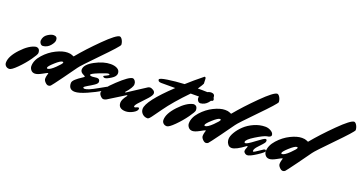

<svg xmlns="http://www.w3.org/2000/svg" viewBox="-41 -1318 3755 1999"><g transform="rotate(20 1837.0 -318.0)"><path d="M295 -233Q295 -286 250 -286Q178 -273 94.5 -184Q11 -95 11 -25Q11 -3 26 11.5Q41 26 65 26Q89 26 147 -32Q205 -90 250 -153Q295 -216 295 -233ZM313 -318Q296 -318 286 -330Q276 -342 274 -354L273 -365Q278 -413 316 -438Q354 -463 382 -463Q423 -463 423 -422Q423 -396 392 -359.5Q361 -323 313 -318Z M464 -68Q464 -72 459.5 -72Q455 -72 407.5 -45.5Q360 -19 332 -19Q304 -19 288 -39Q272 -59 272 -81Q272 -146 328.5 -209Q385 -272 456 -307Q527 -342 580 -342Q613 -342 630 -334Q647 -326 649 -326H651Q653 -326 653 -327Q742 -435 868.5 -560.5Q995 -686 1033 -686Q1049 -684 1062.5 -660Q1076 -636 1077 -608Q1071 -586 910 -421.5Q749 -257 729.5 -228Q710 -199 626 -84Q542 31 532 40.5Q522 50 506 50Q490 50 471 30.5Q452 11 452 -8Q452 -27 458 -48ZM562 -235Q540 -235 485.5 -186Q431 -137 431 -121Q431 -112 439 -112Q466 -112 519 -163.5Q572 -215 572 -228Q572 -235 562 -235Z M907 -194 956 -199Q990 -199 990 -165Q990 -147 957 -125Q924 -103 890.5 -84.5Q857 -66 857 -56Q857 -49 873 -47Q908 -47 1006 -103Q1104 -159 1111 -159Q1125 -159 1125 -145Q1124 -135 1061.5 -95.5Q999 -56 915.5 -19.5Q832 17 788 17Q719 17 719 -56Q719 -77 747.5 -102Q776 -127 804.5 -145Q833 -163 833 -167.5Q833 -172 819 -178Q777 -196 777 -226Q777 -282 870.5 -332.5Q964 -383 1044 -383Q1088 -383 1117 -366.5Q1146 -350 1146 -316.5Q1146 -283 1099.5 -254Q1053 -225 1033 -225Q1025 -225 1018.5 -229Q1012 -233 1012 -238Q1012 -243 1039.5 -254.5Q1067 -266 1067 -276Q1067 -281 1052.5 -281Q1038 -281 958 -249.5Q878 -218 878 -205Q878 -194 907 -194Z M1432 -45 1463 -57Q1477 -57 1477 -46Q1477 -20 1434.5 3.5Q1392 27 1353.5 27Q1315 27 1294 10.5Q1273 -6 1273 -40Q1273 -74 1312 -124Q1317 -129 1317 -132.5Q1317 -136 1313 -136Q1309 -136 1306 -134Q1303 -132 1263 -107Q1167 -46 1126 -22Q1109 -13 1094 -13Q1079 -13 1061 -32Q1043 -51 1043 -70Q1043 -110 1156 -216.5Q1269 -323 1309 -323Q1324 -321 1335 -306Q1346 -291 1346 -270.5Q1346 -250 1331 -226Q1309 -191 1295.5 -177.5Q1282 -164 1282 -160.5Q1282 -157 1285 -157Q1288 -157 1293.5 -160.5Q1299 -164 1388.5 -222.5Q1478 -281 1489 -287.5Q1500 -294 1513 -294Q1526 -294 1547 -281.5Q1568 -269 1568 -248Q1568 -227 1531.5 -186Q1495 -145 1458 -107Q1421 -69 1421 -53Q1421 -45 1432 -45Z M1566 -403Q1566 -419 1652 -432Q1738 -445 1836 -450Q1918 -524 1984 -576L2006 -594Q2021 -594 2021 -572L2023 -523Q2020 -512 1981 -454H2030Q2141 -454 2158.5 -432.5Q2176 -411 2176 -398Q2176 -381 2142 -380Q2108 -379 1929 -379Q1786 -232 1705 -118Q1674 -76 1651 -43Q1628 -10 1615.5 3.5Q1603 17 1592 17Q1559 17 1536 -5Q1513 -27 1513 -59Q1513 -147 1758 -378H1604Q1566 -378 1566 -403Z M2040 -233Q2040 -286 1995 -286Q1923 -273 1839.5 -184Q1756 -95 1756 -25Q1756 -3 1771 11.5Q1786 26 1810 26Q1834 26 1892 -32Q1950 -90 1995 -153Q2040 -216 2040 -233ZM2058 -318Q2041 -318 2031 -330Q2021 -342 2019 -354L2018 -365Q2023 -413 2061 -438Q2099 -463 2127 -463Q2168 -463 2168 -422Q2168 -396 2137 -359.5Q2106 -323 2058 -318Z M2209 -68Q2209 -72 2204.5 -72Q2200 -72 2152.5 -45.5Q2105 -19 2077 -19Q2049 -19 2033 -39Q2017 -59 2017 -81Q2017 -146 2073.5 -209Q2130 -272 2201 -307Q2272 -342 2325 -342Q2358 -342 2375 -334Q2392 -326 2394 -326H2396Q2398 -326 2398 -327Q2487 -435 2613.5 -560.5Q2740 -686 2778 -686Q2794 -684 2807.5 -660Q2821 -636 2822 -608Q2816 -586 2655 -421.5Q2494 -257 2474.5 -228Q2455 -199 2371 -84Q2287 31 2277 40.5Q2267 50 2251 50Q2235 50 2216 30.5Q2197 11 2197 -8Q2197 -27 2203 -48ZM2307 -235Q2285 -235 2230.5 -186Q2176 -137 2176 -121Q2176 -112 2184 -112Q2211 -112 2264 -163.5Q2317 -215 2317 -228Q2317 -235 2307 -235Z M2742 -40Q2742 -35 2749 -33Q2756 -33 2797.5 -61.5Q2839 -90 2844.5 -93Q2850 -96 2855 -96Q2869 -96 2869 -82.5Q2869 -69 2798.5 -23Q2728 23 2699 23Q2687 23 2673.5 13Q2660 3 2660 -10.5Q2660 -24 2667 -40Q2674 -56 2674 -61.5Q2674 -67 2671 -67Q2668 -67 2665 -65Q2568 8 2522 8Q2496 8 2481 -11Q2466 -30 2463 -49L2461 -68Q2461 -101 2486.5 -144.5Q2512 -188 2553.5 -227.5Q2595 -267 2655.5 -294Q2716 -321 2779 -321Q2813 -321 2842.5 -303Q2872 -285 2872 -261Q2872 -237 2825 -232Q2790 -224 2709.5 -174.5Q2629 -125 2629 -99Q2629 -88 2640 -88Q2660 -88 2734.5 -145Q2809 -202 2824 -202Q2839 -202 2839 -184Q2839 -171 2829.5 -159.5Q2820 -148 2816 -143Q2808 -133 2775 -98.5Q2742 -64 2742 -40Z M3061 -68Q3061 -72 3056.5 -72Q3052 -72 3004.5 -45.5Q2957 -19 2929 -19Q2901 -19 2885 -39Q2869 -59 2869 -81Q2869 -146 2925.5 -209Q2982 -272 3053 -307Q3124 -342 3177 -342Q3210 -342 3227 -334Q3244 -326 3246 -326H3248Q3250 -326 3250 -327Q3339 -435 3465.5 -560.5Q3592 -686 3630 -686Q3646 -684 3659.5 -660Q3673 -636 3674 -608Q3668 -586 3507 -421.5Q3346 -257 3326.5 -228Q3307 -199 3223 -84Q3139 31 3129 40.5Q3119 50 3103 50Q3087 50 3068 30.5Q3049 11 3049 -8Q3049 -27 3055 -48ZM3159 -235Q3137 -235 3082.5 -186Q3028 -137 3028 -121Q3028 -112 3036 -112Q3063 -112 3116 -163.5Q3169 -215 3169 -228Q3169 -235 3159 -235Z"/></g></svg>

Font: Mrs Sheppards
Style: Regular
Weight: 400
Version: Version 1.000